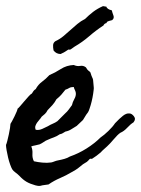

<svg xmlns="http://www.w3.org/2000/svg" viewBox="-50 -573 464 631"><path d="M165 -278.3Q158.2 -269.5 151.4 -261.7Q144.5 -253.9 135.7 -247.1Q129.9 -236.3 122.1 -227.5Q114.3 -218.8 106.4 -210.9Q102.5 -203.1 97.7 -198.7Q92.8 -194.3 86.9 -189.5Q84 -184.6 79.6 -179.7Q75.2 -174.8 71.8 -169.9Q68.4 -165 66.4 -159.2Q64.5 -153.3 67.4 -146.5Q78.1 -144.5 88.9 -149.4Q99.6 -154.3 107.4 -158.2Q115.2 -163.1 123.5 -166.5Q131.8 -169.9 138.7 -174.8L164.1 -200.2Q170.9 -206.1 175.8 -212.9Q180.7 -219.7 186.5 -227.5Q188.5 -237.3 194.3 -247.6Q200.2 -257.8 199.2 -267.6Q198.2 -273.4 195.8 -277.8Q193.4 -282.2 192.4 -287.1Q182.6 -287.1 177.2 -283.7Q171.9 -280.3 165 -278.3ZM7.8 -215.8Q9.8 -216.8 16.1 -224.1Q22.5 -231.4 30.3 -240.7Q38.1 -250 44.9 -257.3Q51.8 -264.6 54.7 -265.6Q57.6 -270.5 60.1 -273.9Q62.5 -277.3 67.4 -280.3Q75.2 -294.9 87.9 -304.2Q100.6 -313.5 112.3 -326.2Q130.9 -334 149.9 -346.2Q168.9 -358.4 192.4 -359.4Q203.1 -354.5 213.4 -356.4Q223.6 -358.4 232.4 -351.6Q237.3 -342.8 241.2 -340.3Q245.1 -337.9 247.1 -335Q251 -322.3 252.9 -318.8Q254.9 -315.4 255.9 -310.5Q256.8 -295.9 257.8 -289.6Q258.8 -283.2 257.8 -277.3Q254.9 -251 248 -227.5Q246.1 -221.7 244.1 -215.3Q242.2 -209 239.3 -204.1Q232.4 -195.3 229 -189Q225.6 -182.6 222.7 -178.7Q210.9 -167 202.1 -159.2Q193.4 -154.3 184.6 -148.4Q175.8 -142.6 165 -140.6Q160.2 -137.7 156.2 -135.3Q152.3 -132.8 146.5 -131.8Q136.7 -125 127 -121.6Q117.2 -118.2 106.4 -113.3Q100.6 -111.3 93.8 -106.4Q86.9 -101.6 80.1 -98.6Q74.2 -96.7 65.9 -95.2Q57.6 -93.8 52.7 -91.8Q57.6 -81.1 56.6 -67.4Q55.7 -53.7 61.5 -43Q74.2 -40 89.4 -38.6Q104.5 -37.1 118.2 -39.1Q123 -40 128.9 -42.5Q134.8 -44.9 140.6 -45.9Q151.4 -47.9 161.6 -50.8Q171.9 -53.7 179.7 -58.6Q208 -68.4 234.4 -85Q260.7 -101.6 280.3 -121.1Q292 -128.9 306.2 -142.6Q320.3 -156.2 328.1 -168Q342.8 -183.6 354 -192.4Q365.2 -201.2 375 -200.2Q382.8 -200.2 390.1 -190.9Q397.5 -181.6 388.7 -170.9Q378.9 -165 368.2 -153.3Q357.4 -141.6 345.7 -136.7Q336.9 -130.9 323.7 -115.2Q310.5 -99.6 301.8 -91.8Q297.9 -87.9 291.5 -82.5Q285.2 -77.1 281.2 -72.3Q267.6 -60.5 252 -50.8Q246.1 -52.7 243.2 -48.8Q240.2 -44.9 235.4 -41Q232.4 -39.1 229 -37.1Q225.6 -35.2 222.7 -33.2Q214.8 -26.4 205.6 -19.5Q196.3 -12.7 186.5 -7.8Q167 3.9 147.5 12.2Q127.9 20.5 109.4 33.2Q103.5 34.2 98.6 34.7Q93.8 35.2 88.9 36.1Q83 38.1 78.6 38.1Q74.2 38.1 66.4 36.1Q48.8 31.2 37.1 24.4Q25.4 17.6 13.7 4.9Q7.8 -1 1 -5.9Q-5.9 -10.7 -9.8 -16.6Q-12.7 -21.5 -16.6 -32.2Q-20.5 -43 -23.4 -55.2Q-26.4 -67.4 -28.3 -79.1Q-30.3 -90.8 -30.3 -96.7Q-28.3 -100.6 -25.9 -110.4Q-23.4 -120.1 -21 -131.3Q-18.6 -142.6 -17.1 -152.3Q-15.6 -162.1 -15.6 -166Q-14.6 -167 -10.7 -174.3Q-6.8 -181.6 -2.4 -190.4Q2 -199.2 4.9 -206.5Q7.8 -213.9 7.8 -215.8ZM298.8 -551.8Q302.7 -542 317.4 -539.1Q319.3 -531.2 322.8 -522Q326.2 -512.7 318.4 -506.8Q306.6 -503.9 303.7 -502.4Q300.8 -501 299.8 -497.1Q293 -496.1 290 -489.3Q264.6 -472.7 242.7 -453.6Q220.7 -434.6 195.3 -419.9Q184.6 -412.1 182.1 -410.6Q179.7 -409.2 174.8 -410.2Q164.1 -402.3 149.4 -395.5Q134.8 -395.5 126 -407.2Q124 -417 124.5 -424.8Q125 -432.6 131.8 -437.5Q146.5 -444.3 158.2 -454.1Q169.9 -463.9 181.2 -474.1Q192.4 -484.4 204.1 -494.1Q215.8 -503.9 229.5 -510.7Q242.2 -523.4 256.3 -534.2Q270.5 -544.9 288.1 -552.7Q292 -552.7 294.4 -551.8Q296.9 -550.8 298.8 -551.8Z"/></svg>

Font: Seaweed Script
Style: Regular
Weight: 400
Designer: Squid
Foundry: Font Diner, Inc DBA Neapolitan
Version: Version 1.000